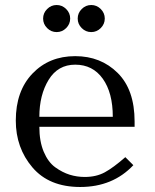

<svg xmlns="http://www.w3.org/2000/svg" viewBox="-20 -734 619 766"><path d="M517 -228H137Q137 -170 154.5 -128.5Q172 -87 200.5 -66.5Q229 -46 258 -37Q287 -28 318 -28Q364 -28 398 -46.5Q432 -65 480 -107L512 -75Q430 12 300 12Q176 12 109.5 -66Q43 -144 43 -253Q43 -371 109.5 -440.5Q176 -510 280 -510Q382 -510 449.5 -443Q517 -376 517 -249ZM137 -268H430Q430 -364 390 -420Q350 -476 280 -476Q211 -476 174 -415.5Q137 -355 137 -268ZM168 -622Q152 -638 152 -660Q152 -682 168 -698Q184 -714 206 -714Q228 -714 244 -698Q260 -682 260 -660Q260 -638 244 -622Q228 -606 206 -606Q184 -606 168 -622ZM306 -622Q290 -638 290 -660Q290 -682 306 -698Q322 -714 344 -714Q366 -714 382 -698Q398 -682 398 -660Q398 -638 382 -622Q366 -606 344 -606Q322 -606 306 -622Z"/></svg>

Font: Tenor Sans
Style: Regular
Weight: 400
Designer: Denis Masharov
Foundry: Denis Masharov
Version: Version 1.1